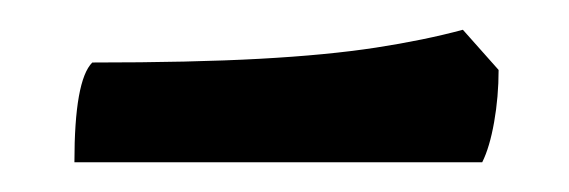

<svg xmlns="http://www.w3.org/2000/svg" viewBox="-20 -379 382 129"><path d="M30 -270Q30 -325 42 -337Q109 -337 154.5 -339.5Q200 -342 232.5 -347Q265 -352 291 -359L315 -332Q315 -314 312 -297Q309 -280 304 -270Z"/></svg>

Font: Texturina ExtraBold
Style: Regular
Weight: 800
Designer: Guillermo Torres Carreño
Foundry: Omnibus-Type
Version: Version 1.002; ttfautohint (v1.8.3)